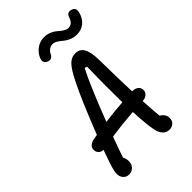

<svg xmlns="http://www.w3.org/2000/svg" viewBox="-280 -1053 1179 1179"><g transform="rotate(-45 310.0 -463.0)"><path d="M113.5 21.5Q85.5 21.5 70.5 -1.8Q55.5 -25 65 -62.5Q72 -97 109 -197.5Q90.5 -197 78.5 -208.5Q66.5 -220 65.5 -238Q65 -256.5 78 -269Q91 -281.5 114 -285.5Q133 -289 145 -291Q230 -509 284.5 -617Q317.5 -683.5 343.2 -711.2Q369 -739 405 -739Q444 -739 461.8 -706.5Q479.5 -674 480.5 -607.5Q483 -429.5 487 -327H487.5Q512 -327.5 526.8 -316Q541.5 -304.5 542.5 -286Q543.5 -267.5 529.8 -254Q516 -240.5 493 -239.5H490.5Q496 -145.5 500.5 -102.5Q535 -81.5 535 -47.5Q535 -24 519.8 -11Q504.5 2 482.5 2Q458.5 2 441.5 -15.2Q424.5 -32.5 417.5 -64.5Q405.5 -121.5 400.5 -234.5Q302.5 -227.5 207.5 -213.5Q175 -125 159.5 -78Q170 -62.5 170 -39Q170 -11.5 153.5 5Q137 21.5 113.5 21.5ZM232 -870.5Q246 -904 274.8 -924.5Q303.5 -945 340.5 -945Q367 -945 389.8 -934.5Q412.5 -924 425.5 -911.8Q438.5 -899.5 455 -889Q471.5 -878.5 487 -878.5Q521.5 -878.5 535 -922Q546 -954 577.5 -944.5Q609 -935.5 599.5 -899.5Q589 -858.5 561.5 -835.8Q534 -813 494.5 -813Q467.5 -813 444.2 -823.2Q421 -833.5 407.8 -845.5Q394.5 -857.5 378 -867.8Q361.5 -878 346.5 -878Q330.5 -878 316.8 -868.5Q303 -859 296 -843.5Q281.5 -813.5 254.5 -821.5Q237.5 -826.5 231.2 -838.5Q225 -850.5 232 -870.5ZM242.5 -306Q322 -317 397.5 -322Q394.5 -466 398.5 -630L382.5 -634.5Q334.5 -544.5 242.5 -306Z"/></g></svg>

Font: Monaspace Radon
Style: Regular
Weight: 400
Designer: Riley Cran & the Lettermatic Team
Foundry: Lettermatic
Version: Version 1.000 (Monaspace Radon)